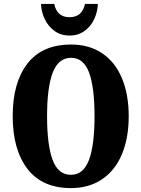

<svg xmlns="http://www.w3.org/2000/svg" viewBox="-20 -953 724 983"><path d="M45 -359Q45 -530 120.5 -627.5Q196 -725 344 -725Q437 -725 503.5 -680Q570 -635 604.5 -552Q639 -469 639 -358Q639 -247 604.5 -164Q570 -81 503 -35.5Q436 10 343 10Q196 10 120.5 -88.5Q45 -187 45 -359ZM464 -358Q464 -506 436 -581.5Q408 -657 344 -657Q279 -657 250 -581.5Q221 -506 221 -358Q221 -210 249.5 -134Q278 -58 343 -58Q407 -58 435.5 -134Q464 -210 464 -358ZM190 -933H258Q271 -865 336 -865Q401 -865 415 -933H481Q480 -894 463 -856.5Q446 -819 413.5 -795Q381 -771 336 -771Q291 -771 258.5 -795Q226 -819 208.5 -856.5Q191 -894 190 -933Z"/></svg>

Font: Noto Serif CondBlack
Style: Regular
Weight: 900
Width: 3
Designer: Monotype Design Team
Foundry: Monotype Imaging Inc.
Version: Version 1.001